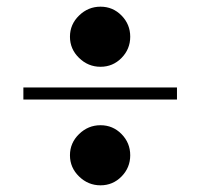

<svg xmlns="http://www.w3.org/2000/svg" viewBox="-20 -665 600 575"><path d="M189.5 -555Q189.5 -592 216.8 -618.5Q244 -645 281 -645Q318 -645 344 -618.5Q370 -592 370 -555Q370 -518 344 -491.5Q318 -465 281 -465Q244 -465 216.8 -491.5Q189.5 -518 189.5 -555ZM50 -403H510V-367H50ZM189.5 -200Q189.5 -237 216.8 -263.5Q244 -290 281 -290Q318 -290 344 -263.5Q370 -237 370 -200Q370 -163 344 -136.5Q318 -110 281 -110Q244 -110 216.8 -136.5Q189.5 -163 189.5 -200Z"/></svg>

Font: Bodoni* 06pt Fatface
Style: Italic
Weight: 900
Italic angle: -13°
Version: Version 2.3